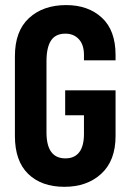

<svg xmlns="http://www.w3.org/2000/svg" viewBox="-20 -720 508 748"><path d="M38.1 -189.9V-501Q38.1 -599.1 92.8 -649.4Q147.9 -700.2 237.8 -700.2Q323.7 -700.2 377 -650.9Q430.2 -601.6 430.2 -505.9V-484.9H307.1V-505.9Q307.1 -545.9 287.1 -567.4Q267.1 -588.9 234.9 -588.9Q196.3 -588.9 178.7 -562Q161.1 -535.2 161.1 -481V-204.1Q161.1 -103 234.9 -103Q270.5 -103 289.1 -127.4Q307.1 -151.4 307.1 -198.2V-271H233.9V-368.2H430.2V-189.9Q430.2 -94.2 374.5 -43Q319.3 7.8 231 7.8Q141.6 7.8 89.8 -42.5Q38.1 -92.8 38.1 -189.9Z"/></svg>

Font: D-DIN Condensed
Style: DINCondensed-Bold
Weight: 700
Width: 3
Designer: Charles Nix
Foundry: Datto Inc.
Version: Version 1.10